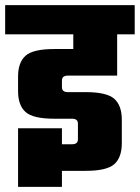

<svg xmlns="http://www.w3.org/2000/svg" viewBox="-40 -662 542 744"><path d="M-20 -642H482V-529H-20ZM30 -165H200V62H30ZM244 -593H414V-369H223Q212 -369 206 -364.5Q200 -360 200 -349V-325Q200 -314 206 -309.5Q212 -305 223 -305H292Q374 -305 403 -279Q432 -253 432 -198V-107Q432 -52 403 -26Q374 0 292 0H172V-103H239Q250 -103 256 -107.5Q262 -112 262 -123V-182Q262 -193 256 -197.5Q250 -202 239 -202H170Q88 -202 59 -228Q30 -254 30 -309V-365Q30 -420 59 -446Q88 -472 170 -472H244Z"/></svg>

Font: Teko Light
Style: Bold
Weight: 700
Version: Version 2.000;gftools[0.9.28.dev9+g7d2139d.d20230707]